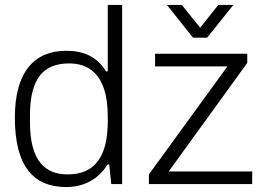

<svg xmlns="http://www.w3.org/2000/svg" viewBox="-20 -743 1072 775"><path d="M248 12C315 12 376 -17 414 -79H421L429 0H473V-723H415V-455H408C370 -516 316 -538 247 -538C119 -538 40 -453 40 -269C40 -70 116 12 248 12ZM654 -723 759 -591H816L922 -723H861L788 -631L714 -723ZM581 0H998V-51H661L978 -489V-526H606V-475H898L581 -39ZM253 -39C165 -39 101 -90 101 -249V-277C101 -426 155 -487 259 -487C327 -487 415 -455 415 -273V-254C415 -116 367 -39 253 -39Z"/></svg>

Font: Archivo ExtraLight
Style: Regular
Weight: 200
Designer: Hector Gatti
Foundry: Omnibus-Type
Version: Version 2.001